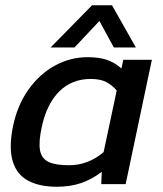

<svg xmlns="http://www.w3.org/2000/svg" viewBox="-20 -702 623 732"><path d="M173 -521 331 -682H407L498 -521H414L359 -622L264 -521ZM196 10Q132 10 88.5 -12.5Q45 -35 29 -85.5Q13 -136 29 -218Q46 -301 88.5 -360.5Q131 -420 189.5 -452Q248 -484 314 -484Q357 -484 387 -474Q417 -464 443 -441L450 -474H559L459 0H366L368 -47Q330 -18 289 -4Q248 10 196 10ZM243 -72Q316 -72 375 -122L425 -357Q407 -378 384.5 -389.5Q362 -401 326 -401Q254 -401 206 -353.5Q158 -306 139 -217Q127 -161 132.5 -129.5Q138 -98 164.5 -85Q191 -72 243 -72Z"/></svg>

Font: Kanit
Style: Italic
Weight: 400
Italic angle: -12°
Designer: Katatrad Team
Foundry: CadsonDemak
Version: Version 2.000; ttfautohint (v1.8.3)